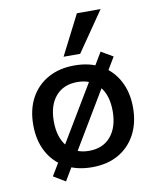

<svg xmlns="http://www.w3.org/2000/svg" viewBox="-89 -830 794 957"><g transform="rotate(-10 307.5 -352.0)"><path d="M308 9Q231 9 174 -23Q117 -55 86 -113Q55 -171 55 -249Q55 -327 86 -384.5Q117 -442 174 -474Q231 -506 308 -506Q386 -506 442 -474Q498 -442 529 -384Q560 -326 560 -249Q560 -171 529 -113Q498 -55 442 -23Q386 9 308 9ZM307 -74Q378 -74 417.5 -121Q457 -168 457 -249Q457 -330 417.5 -376Q378 -422 308 -422Q238 -422 198.5 -376Q159 -330 159 -249Q159 -168 198.5 -121Q238 -74 307 -74ZM167 56 107 20 449 -551 509 -516ZM263 -558 366 -760H486L347 -558Z"/></g></svg>

Font: Nunito Sans 8pt SemiBold
Style: Regular
Weight: 600
Version: Version 3.101;gftools[0.9.27]